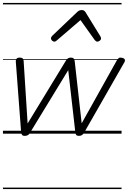

<svg xmlns="http://www.w3.org/2000/svg" viewBox="-20 -905 866 1300"><path d="M148 15Q134 15 129 8Q124 1 123 -10L87 -488Q86 -498 91.5 -506.5Q97 -515 114 -515Q127 -515 133 -510Q139 -505 140 -493L167 -69L426 -494Q434 -506 441 -510.5Q448 -515 460 -515Q473 -515 479 -508.5Q485 -502 486 -489L533 -70L771 -496Q778 -507 784.5 -512Q791 -517 803 -514Q819 -512 824 -503.5Q829 -495 822 -483L548 -4Q543 4 535 9.5Q527 15 514 15Q501 15 496 8.5Q491 2 490 -9L442 -430L182 -4Q178 4 169.5 9.5Q161 15 148 15ZM348 -623Q339 -623 332 -630.5Q325 -638 325 -645Q325 -650 327.5 -654Q330 -658 333 -662L504 -825Q512 -832 519 -834.5Q526 -837 534 -837Q541 -837 547 -834Q553 -831 558 -824L659 -660Q662 -655 663 -651.5Q664 -648 664 -644Q664 -636 655.5 -629.5Q647 -623 639 -623Q634 -623 630 -626Q626 -629 622 -633L525 -769L368 -634Q362 -629 357.5 -626Q353 -623 348 -623ZM0 365H803V375H0ZM0 -20H803V0H0ZM0 -505H803V-500H0ZM0 -885H803V-875H0Z"/></svg>

Font: Playwrite IS Guides
Style: Regular
Weight: 400
Designer: Veronika Burian, José Scaglione
Foundry: TypeTogether
Version: Version 1.003